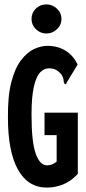

<svg xmlns="http://www.w3.org/2000/svg" viewBox="-20 -840 390 871"><path d="M193 11Q107 11 61.5 -70.5Q16 -152 16 -307Q15 -405 31.5 -468Q48 -531 75.5 -567Q103 -603 134.5 -617.5Q166 -632 195 -632Q242 -632 277.5 -610Q313 -588 332 -547L283 -466L279 -457L271 -462Q269 -469 268 -479Q267 -489 258 -503Q249 -514 236 -522Q223 -530 202 -530Q179 -530 161.5 -511Q144 -492 133.5 -446Q123 -400 123 -319Q123 -196 142 -143Q161 -90 193 -90Q218 -90 237 -107V-227H182V-329H333V-51Q301 -17 265.5 -3Q230 11 193 11ZM191 -688Q163 -688 143 -707.5Q123 -727 123 -754Q123 -782 142.5 -801Q162 -820 191 -820Q218 -820 238.5 -800.5Q259 -781 259 -754Q259 -727 238.5 -707.5Q218 -688 191 -688Z"/></svg>

Font: Inconsolata ExtraCondensed Black
Style: Regular
Weight: 900
Width: 2
Monospace: yes
Designer: Raph Levien, Cyreal, Brenton Simpson
Foundry: Raph Levien, Cyreal, Google
Version: Version 3.001; ttfautohint (v1.8.2.53-6de2)